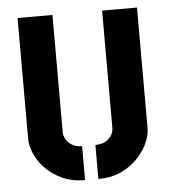

<svg xmlns="http://www.w3.org/2000/svg" viewBox="-45 -601 571 647"><g transform="rotate(-5 240.0 -277.0)"><path d="M262 5V-110Q284 -110 297.5 -118.5Q311 -127 317.5 -138.5Q324 -150 324 -162V-559H442V-149Q442 -129 431 -103Q420 -77 397 -52Q374 -27 340.5 -11Q307 5 262 5ZM217 5Q173 5 139 -11Q105 -27 82.5 -51Q60 -75 49 -101.5Q38 -128 38 -148V-559H156V-162Q156 -151 162.5 -139Q169 -127 182.5 -118.5Q196 -110 217 -110Z"/></g></svg>

Font: Stick No Bills ExtraLight
Style: Bold
Weight: 700
Version: Version 2.000